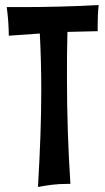

<svg xmlns="http://www.w3.org/2000/svg" viewBox="-20 -723 419 763"><path d="M259.8 7.8H246.1Q215.8 7.8 188.7 11Q161.6 14.2 130.9 20Q137.2 -87.4 140.6 -181.9Q144 -276.4 144 -365.2Q144 -479 138.2 -589.8L15.1 -581.1Q14.6 -597.7 14.2 -611.6Q13.7 -625.5 12.7 -638.4Q11.7 -651.4 10.3 -664.8Q8.8 -678.2 6.8 -694.8H65.9Q105 -694.8 142.3 -695.3Q179.7 -695.8 217 -696.8Q254.4 -697.8 292.7 -699.2Q331.1 -700.7 372.1 -703.1Q369.6 -678.2 368.9 -660.9Q368.2 -643.6 368.2 -625V-599.1L248 -596.2Q246.6 -549.3 246.3 -504.2Q246.1 -459 246.1 -413.1Q246.1 -306.6 249.5 -202.1Q252.9 -97.7 259.8 7.8Z"/></svg>

Font: Rum Raisin
Style: Regular
Weight: 400
Designer: Astigmatic (AOETI)
Foundry: Astigmatic (AOETI)
Version: Version 1.000